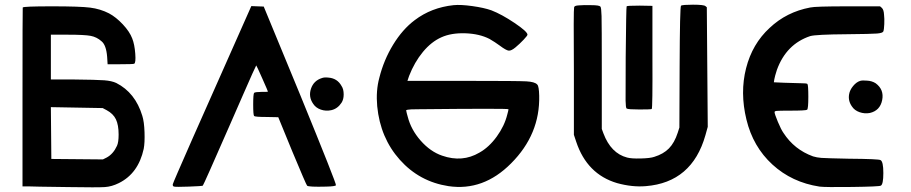

<svg xmlns="http://www.w3.org/2000/svg" viewBox="-20 -792 3886 819"><path d="M77 -760Q79 -765 202 -765Q321 -765 364.5 -759.5Q408 -754 445 -735Q475 -719 504 -688Q533 -657 544 -628Q554 -603 557 -563Q560 -523 552 -520Q546 -518 493 -518H439L437 -550Q433 -600 413 -616Q393 -634 367 -639Q341 -644 270 -644H197V-548V-453H292Q393 -452 425 -449.5Q457 -447 476 -438Q557 -397 587 -298Q595 -273 596.5 -228Q598 -183 593 -157Q570 -52 487 -11Q457 4 427 6Q397 8 272 6Q114 4 100 3H76V-376Q76 -758 77 -760ZM435 -322 418 -331 307 -333 197 -335 198 -224 199 -114 309 -113 419 -112 435 -120Q463 -135 479 -170Q486 -185 486 -218Q486 -259 474.5 -283Q463 -307 435 -322Z M1044 -748 1052 -766 1078 -765 1105 -764 1261 -386Q1416 -7 1413 -2Q1411 3 1372 4Q1296 6 1290 0Q1286 -4 1226 -148L1167 -292L1118 -293Q1070 -293 1064 -297Q1060 -301 1060 -346Q1060 -391 1064 -396Q1070 -400 1095 -400Q1123 -400 1123 -401Q1123 -403 1099 -457Q1075 -511 1073 -513L1057 -479Q1042 -445 1016 -386Q990 -327 960 -258Q848 -2 845 0Q840 2 785.5 4Q731 6 723 4Q716 3 717 -6Q719 -18 1044 -748ZM1353 -459Q1363 -463 1381 -461Q1419 -458 1437 -425Q1446 -412 1446 -389Q1446 -368 1437 -354Q1420 -328 1393 -322Q1370 -317 1348.5 -324.5Q1327 -332 1316 -349Q1295 -379 1306.5 -413.5Q1318 -448 1353 -459Z M1915 -770Q1945 -773 1995 -766Q2045 -759 2076 -748Q2120 -731 2175 -694Q2230 -657 2230 -644Q2230 -640 2213.5 -622.5Q2197 -605 2179 -590Q2161 -575 2150 -576Q2139 -577 2111 -598Q2092 -612 2068 -626Q2025 -648 1965 -650Q1905 -652 1863 -633Q1820 -614 1784 -570.5Q1748 -527 1725 -468L1718 -447H1982Q2189 -447 2225 -445Q2261 -443 2271 -432L2272 -431Q2279 -424 2280 -384Q2284 -219 2160 -95Q2042 24 1893 2Q1769 -17 1685.5 -110.5Q1602 -204 1589 -339Q1583 -405 1598 -460Q1617 -536 1657 -601.5Q1697 -667 1749 -706Q1820 -760 1915 -770ZM1762 -326Q1744 -326 1734.5 -325.5Q1725 -325 1719.5 -324Q1714 -323 1713 -322Q1712 -321 1713 -319Q1713 -318 1715 -309.5Q1717 -301 1719 -295Q1733 -239 1774.5 -192Q1816 -145 1866 -128Q1952 -98 2025 -141Q2066 -164 2099 -209.5Q2132 -255 2144 -304Q2149 -322 2149 -326Q2149 -330 1762 -326Z M2448 -769Q2472 -771 2501 -770Q2536 -770 2541 -764Q2545 -760 2546 -723.5Q2547 -687 2547 -500V-242L2554 -223Q2586 -138 2655 -120Q2673 -115 2713.5 -116Q2754 -117 2771 -123Q2810 -135 2833.5 -159Q2857 -183 2871 -226L2878 -248L2879 -506Q2880 -763 2885 -768Q2893 -772 2936 -772Q2982 -772 2989 -766L2995 -761L2997 -506L2999 -251L2989 -215Q2932 -14 2735 2Q2677 7 2612 -11Q2484 -49 2438 -187L2428 -217V-486Q2426 -753 2429 -761Q2430 -768 2448 -769ZM2653 -765Q2654 -768 2709 -768L2763 -767V-548Q2764 -330 2760 -327Q2756 -325 2708 -325Q2660 -325 2653 -329Q2649 -332 2648.5 -363Q2648 -394 2649 -548Q2651 -763 2653 -765Z M3436 -760Q3456 -765 3596 -765H3734L3742 -758Q3750 -750 3751 -729Q3753 -713 3752 -689.5Q3751 -666 3748 -658Q3745 -651 3721 -649Q3697 -647 3593 -646Q3460 -645 3436 -638Q3334 -604 3294 -494Q3285 -466 3283 -454L3281 -441L3326 -439Q3374 -437 3395 -437Q3421 -437 3424 -434Q3428 -430 3428 -379Q3428 -329 3423 -324Q3418 -320 3351 -320Q3303 -320 3293.5 -319Q3284 -318 3284 -314Q3284 -306 3298 -272.5Q3312 -239 3322 -225Q3368 -154 3448 -125Q3464 -120 3483.5 -118.5Q3503 -117 3600 -115Q3730 -114 3736 -109Q3748 -103 3748 -54Q3748 -5 3737 0Q3730 4 3614.5 5.5Q3499 7 3476 4Q3358 -14 3275 -90Q3192 -166 3164 -282Q3136 -397 3162.5 -501Q3189 -605 3263 -673Q3335 -741 3436 -760ZM3649 -447Q3659 -450 3679 -448Q3699 -447 3715 -437Q3752 -410 3743 -365Q3734 -320 3690 -310Q3668 -306 3646.5 -313.5Q3625 -321 3614 -338Q3597 -362 3602 -390Q3605 -408 3619 -425Q3633 -442 3649 -447Z"/></svg>

Font: FoundationOne
Style: Medium
Weight: 500
Version: Version 0.4